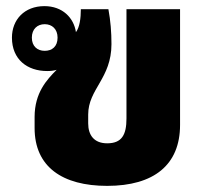

<svg xmlns="http://www.w3.org/2000/svg" viewBox="-20 -592 669 627"><path d="M330 15C483 15 568 -54 568 -184V-562H393V-205C393 -152 378 -124 330 -124C287 -124 268 -151 268 -189V-218C268 -301 344 -336 344 -448C344 -487 341 -524 334 -562H244C244 -532 240 -503 228 -487C221 -534 184 -572 125 -572C60 -572 19 -528 19 -469C19 -398 69 -360 134 -360C145 -360 155 -361 165 -364C133 -332 93 -289 93 -210V-174C93 -47 184 15 330 15ZM126 -426C102 -426 84 -441 84 -469C84 -497 102 -513 126 -513C150 -513 168 -497 168 -469C168 -440 150 -426 126 -426Z"/></svg>

Font: Noto Sans Thai Looped SemiCondensed Black
Style: Regular
Weight: 900
Width: 4
Designer: Sasikarn Vongin, Ben Mitchell
Foundry: The Fontpad Ltd
Version: Version 1.001